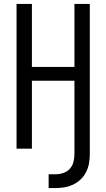

<svg xmlns="http://www.w3.org/2000/svg" viewBox="-20 -755 540 975"><path d="M227 200V130H262Q282 130 301.5 123.5Q321 117 334.5 102Q348 87 353 67.5Q358 48 358 28V-345H142V0H64V-735H142V-415H358V-735H436V28Q436 51 432 74Q428 97 417.5 118Q407 139 390 155.5Q373 172 352 182Q331 192 308 196Q285 200 262 200Z"/></svg>

Font: Iosevka SS04
Style: Regular
Weight: 400
Monospace: yes
Designer: Belleve Invis
Foundry: Belleve Invis
Version: Version 19.0.0; ttfautohint (v1.8.4)